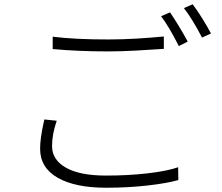

<svg xmlns="http://www.w3.org/2000/svg" viewBox="-20 -852 1040 900"><path d="M487 -667Q552 -667 619 -671Q686 -675 748 -681V-623Q692 -619 619.5 -615Q547 -611 487 -611Q348 -611 227 -622V-680Q330 -667 487 -667ZM224 -167Q224 -103 289 -66Q354 -29 477 -29Q581 -29 672 -39.5Q763 -50 815 -68L816 -8Q764 7 672 17.5Q580 28 478 28Q332 28 250 -19Q168 -66 168 -155Q168 -201 184 -275L188 -292L246 -286Q235 -255 229.5 -225Q224 -195 224 -167ZM860 -657 818 -636 810 -652Q791 -689 771.5 -721.5Q752 -754 735 -776L777 -794Q795 -768 819 -728.5Q843 -689 860 -657ZM969 -695 927 -676Q878 -769 842 -814L883 -832Q903 -806 928.5 -765Q954 -724 969 -695Z"/></svg>

Font: 寒蝉端黑体 Light
Style: Regular
Weight: 300
Designer: ChillDuanSans {Warren2060}; 
Source Han Sans {Ryoko NISHIZUKA 西塚涼子 (kana, bopomofo & ideographs); Paul D. Hunt (Latin, G
Foundry: ChillType&Adobe
Version: Version 1.300;Glyphs 3.3 (3306)